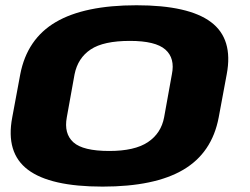

<svg xmlns="http://www.w3.org/2000/svg" viewBox="-20 -701 950 730"><path d="M370 8.5Q568.5 8.5 677.2 -55.8Q786 -120 811.5 -254.5L842 -418.5Q867.5 -553 782.2 -617Q697 -681 499 -681Q301 -681 192 -617Q83 -553 57 -418.5L26.5 -254.5Q1 -120 86 -55.8Q171 8.5 370 8.5ZM395.5 -127Q295.5 -127 259 -160Q222.5 -193 234 -255L263.5 -418.5Q276 -480.5 324.8 -513Q373.5 -545.5 474 -545.5Q571.5 -545.5 608.8 -512.5Q646 -479.5 633.5 -418.5L604 -255Q592.5 -194 542.2 -160.5Q492 -127 395.5 -127Z"/></svg>

Font: Anybody ExtraExpanded
Style: Bold Italic
Weight: 700
Width: 8
Italic angle: -10°
Version: Version 1.113;gftools[0.9.25]